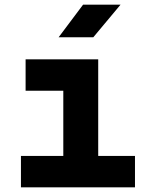

<svg xmlns="http://www.w3.org/2000/svg" viewBox="-20 -805 640 825"><path d="M232 -645H381L498 -785H337ZM70 0H560V-135H402V-550H90V-415H252V-135H70Z"/></svg>

Font: JetBrains Mono ExtraBold
Style: Regular
Weight: 800
Monospace: yes
Designer: Philipp Nurullin, Konstantin Bulenkov
Foundry: JetBrains
Version: Version 2.305